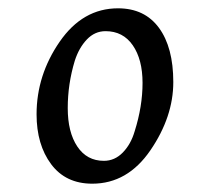

<svg xmlns="http://www.w3.org/2000/svg" viewBox="-20 -896 505 462"><path d="M234 -821Q208 -821 189 -801Q170 -781 160 -750Q143 -694 143 -636Q143 -578 166 -543.5Q189 -509 230 -509Q256 -509 275.5 -529Q295 -549 304 -580Q323 -640 323 -696.5Q323 -753 299.5 -787Q276 -821 234 -821ZM202 -454Q138 -454 103 -501Q68 -548 68 -621Q68 -715 123.5 -795.5Q179 -876 264 -876Q328 -876 362.5 -829Q397 -782 397 -698.5Q397 -615 342 -534.5Q287 -454 202 -454Z"/></svg>

Font: Paprika
Style: Regular
Weight: 400
Designer: Eduardo Rodriguez Tunni
Foundry: Eduardo Rodriguez Tunni
Version: Version 1.001